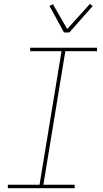

<svg xmlns="http://www.w3.org/2000/svg" viewBox="-20 -985 540 1005"><path d="M21 0V-18H187L302 -717H138V-735H488V-717H322L207 -18H371V0ZM315 -815 239 -954 257 -963 332 -833 451 -965 465 -953 343 -815Z"/></svg>

Font: Iosevka Curly Thin
Style: Italic
Weight: 100
Italic angle: -9°
Monospace: yes
Designer: Belleve Invis
Foundry: Belleve Invis
Version: Version 22.1.2; ttfautohint (v1.8.4)